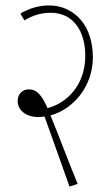

<svg xmlns="http://www.w3.org/2000/svg" viewBox="-20 -647 414 707"><path d="M236 40 266 30C243 -24 196 -149 166 -222C251 -245 322 -330 322 -436C322 -492 306 -540 279 -572C250 -607 208 -627 161 -627C125 -627 88 -617 55 -597L70 -572C101 -591 133 -600 167 -600C245 -600 294 -539 294 -441C294 -335 227 -267 155 -249C134 -296 116 -318 86 -318C62 -318 45 -300 45 -275C45 -241 76 -216 121 -216C128 -216 136 -217 144 -218Z"/></svg>

Font: Noto Serif Devanagari Condensed Thin
Style: Regular
Weight: 100
Width: 3
Designer: Universal Thirst, Indian Type Foundry and the Monotype Design Team
Foundry: Monotype Imaging Inc.
Version: Version 2.004